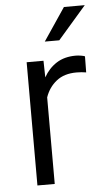

<svg xmlns="http://www.w3.org/2000/svg" viewBox="-54 -785 448 820"><g transform="rotate(-5 170.5 -375.0)"><path d="M323.2 -531.7 322.3 -462.9Q302.2 -466.3 280.8 -466.3Q228 -466.3 194.8 -439.9Q161.6 -413.6 147 -371.1V0H72.8V-528.3H145L146.5 -457Q167.5 -494.6 201.4 -516.4Q235.4 -538.1 283.7 -538.1Q293.9 -538.1 306.2 -536.1Q318.4 -534.2 323.2 -531.7ZM157.7 -609.4 252 -749.5H341.3L219.7 -609.4Z"/></g></svg>

Font: Vazirmatn UI FD Light
Style: Regular
Weight: 300
Designer: Saber Rastikerdar
Foundry: Saber Rastikerdar
Version: Version 33.003